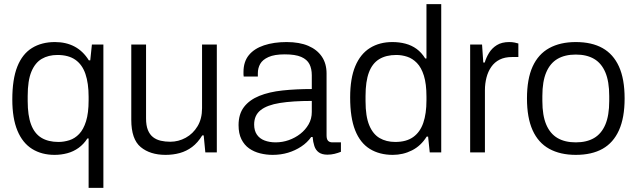

<svg xmlns="http://www.w3.org/2000/svg" viewBox="-20 -743 3105 936"><path d="M412 173V-68H406Q388 -40 363 -22Q338 -4 308 4Q278 12 246 12Q183 12 136.5 -17Q90 -46 65 -106Q40 -166 40 -258Q40 -357 64.5 -418.5Q89 -480 136 -509Q183 -538 248 -538Q302 -538 343.5 -516Q385 -494 413 -449H420L428 -526H484V173ZM265 -51Q292 -51 318.5 -59.5Q345 -68 366 -90Q387 -112 399.5 -152Q412 -192 412 -254V-271Q412 -337 396.5 -382.5Q381 -428 347.5 -451.5Q314 -475 260 -475Q216 -475 183.5 -456Q151 -437 133 -393.5Q115 -350 115 -275V-250Q115 -180 131.5 -136Q148 -92 181.5 -71.5Q215 -51 265 -51Z M787 12Q712 12 666 -26Q620 -64 620 -159V-526H692V-166Q692 -131 701 -109Q710 -87 726 -74.5Q742 -62 763.5 -57Q785 -52 810 -52Q850 -52 885.5 -71.5Q921 -91 943 -127.5Q965 -164 965 -215V-526H1037V0H981L973 -83H966Q944 -47 916.5 -26.5Q889 -6 856.5 3Q824 12 787 12Z M1309 12Q1278 12 1248 4.5Q1218 -3 1194.5 -19.5Q1171 -36 1157 -64Q1143 -92 1143 -133Q1143 -187 1169.5 -221.5Q1196 -256 1244 -275.5Q1292 -295 1357.5 -302Q1423 -309 1500 -309V-376Q1500 -408 1488.5 -430.5Q1477 -453 1448.5 -465.5Q1420 -478 1368 -478Q1318 -478 1289 -465Q1260 -452 1248.5 -431.5Q1237 -411 1237 -386V-370H1168Q1167 -375 1167 -380Q1167 -385 1167 -392Q1167 -442 1193 -474Q1219 -506 1267 -522Q1315 -538 1377 -538Q1440 -538 1483 -519.5Q1526 -501 1549 -467Q1572 -433 1572 -385V-83Q1572 -64 1579.5 -56.5Q1587 -49 1600 -49H1642V-3Q1627 3 1610.5 7Q1594 11 1576 11Q1550 11 1534.5 0Q1519 -11 1512.5 -31Q1506 -51 1504 -75H1497Q1478 -48 1448.5 -28.5Q1419 -9 1384 1.5Q1349 12 1309 12ZM1324 -49Q1357 -49 1388 -60Q1419 -71 1444 -90.5Q1469 -110 1484.5 -137Q1500 -164 1500 -197V-251Q1407 -251 1344.5 -241Q1282 -231 1250.5 -206Q1219 -181 1219 -136Q1219 -106 1232.5 -86.5Q1246 -67 1270 -58Q1294 -49 1324 -49Z M1895 12Q1830 12 1783 -17Q1736 -46 1711.5 -107.5Q1687 -169 1687 -268Q1687 -361 1712 -420.5Q1737 -480 1783.5 -509Q1830 -538 1893 -538Q1927 -538 1957 -530Q1987 -522 2011 -504.5Q2035 -487 2053 -458H2059V-723H2131V0H2075L2067 -77H2060Q2032 -32 1988.5 -10Q1945 12 1895 12ZM1907 -51Q1961 -51 1994.5 -75Q2028 -99 2043.5 -144Q2059 -189 2059 -254V-272Q2059 -334 2046.5 -374Q2034 -414 2012.5 -436Q1991 -458 1965 -466.5Q1939 -475 1912 -475Q1862 -475 1828.5 -454.5Q1795 -434 1778.5 -390Q1762 -346 1762 -275V-250Q1762 -176 1780 -132.5Q1798 -89 1830.5 -70Q1863 -51 1907 -51Z M2272 0V-526H2330L2336 -438H2343Q2350 -462 2364 -485Q2378 -508 2402 -523Q2426 -538 2463 -538Q2477 -538 2489 -535.5Q2501 -533 2507 -531V-465H2476Q2441 -465 2416 -452.5Q2391 -440 2375 -417Q2359 -394 2351.5 -364.5Q2344 -335 2344 -303V0Z M2787 12Q2711 12 2657.5 -17.5Q2604 -47 2576.5 -108Q2549 -169 2549 -263Q2549 -358 2576.5 -418.5Q2604 -479 2657.5 -508.5Q2711 -538 2787 -538Q2865 -538 2917.5 -508.5Q2970 -479 2997.5 -418.5Q3025 -358 3025 -263Q3025 -169 2997.5 -108Q2970 -47 2917.5 -17.5Q2865 12 2787 12ZM2787 -49Q2840 -49 2876 -70Q2912 -91 2931 -135.5Q2950 -180 2950 -251V-275Q2950 -346 2931 -390.5Q2912 -435 2876 -456Q2840 -477 2787 -477Q2734 -477 2698 -456Q2662 -435 2643 -390.5Q2624 -346 2624 -275V-251Q2624 -180 2643 -135.5Q2662 -91 2698 -70Q2734 -49 2787 -49Z"/></svg>

Font: Archivo SemiBold Light
Style: Regular
Weight: 300
Version: Version 2.001